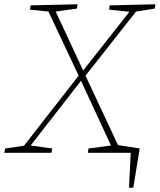

<svg xmlns="http://www.w3.org/2000/svg" viewBox="-32 -713 745 896"><path d="M212 -20 208 0H-12L-8 -20L80 -33L335 -360L194 -659L108 -668L111 -688L330 -693L327 -673L228 -659L356 -384L572 -658L477 -668L480 -688L693 -693L690 -673L603 -659L367 -360L520 -33L604 -20L601 0H378L381 -20L486 -34L346 -336L111 -34ZM570 163 578 0H491L493 -40L620 -20L590 163Z"/></svg>

Font: Bitter ExtraLight
Style: Italic
Weight: 200
Italic angle: -9°
Designer: Sol Matas, and Bitter project Authors
Foundry: Sol Matas
Version: Version 2.001